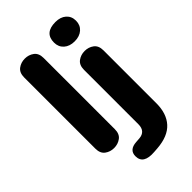

<svg xmlns="http://www.w3.org/2000/svg" viewBox="-273 -819 1087 1087"><g transform="rotate(-45 270.0 -275.5)"><path d="M135 6Q104 6 80.5 -11.5Q57 -29 57 -67V-637Q57 -675 80.5 -692.5Q104 -710 135 -710Q166 -710 189.5 -692.5Q213 -675 213 -637V-67Q213 -29 189.5 -11.5Q166 6 135 6ZM279 182Q187 189 187 124Q187 74 247 70L275 68Q300 66 313.5 51Q327 36 327 8V-428Q327 -466 350.5 -483.5Q374 -501 405 -501Q436 -501 459.5 -483.5Q483 -466 483 -428V-4Q483 78 440 125.5Q397 173 307 180ZM404 -579Q364 -579 340 -600.5Q316 -622 316 -657Q316 -734 404 -734Q444 -734 468 -713Q492 -692 492 -657Q492 -622 468 -600.5Q444 -579 404 -579Z"/></g></svg>

Font: Nunito VF Beta Light
Style: Regular
Weight: 300
Designer: Vernon Adams
Foundry: newtypography
Version: Version 3.001